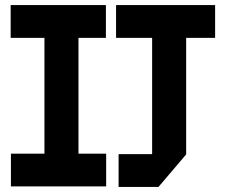

<svg xmlns="http://www.w3.org/2000/svg" viewBox="-20 -734 890 756"><path d="M23 0V-129H155V-585H22V-714H397V-585H289V-129H398V0ZM579 -127V-585H437V-714H827V-585H713V-126L604 2H447V-127Z"/></svg>

Font: Foldit Thin SemiBold
Style: Regular
Weight: 600
Version: Version 1.003